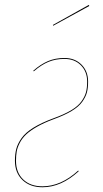

<svg xmlns="http://www.w3.org/2000/svg" viewBox="-20 -768 427 797"><path d="M348.6 -747.6 350.6 -743.2 200.7 -661.1 199.7 -664.6ZM247.6 -527.3Q291 -527.3 318.4 -499.8Q345.7 -472.2 345.7 -429.2Q345.7 -402.8 340.8 -384.3Q335.9 -365.7 321.5 -345.5Q307.1 -325.2 277.6 -307.4Q248 -289.6 202.1 -272.9Q162.6 -258.3 133.8 -241.9Q105 -225.6 88.4 -209.7Q71.8 -193.8 62 -174.8Q52.2 -155.8 49.3 -138.9Q46.4 -122.1 46.4 -100.6Q46.4 -51.8 76.2 -23.2Q106 5.4 156.2 5.4Q233.4 5.4 304.7 -60.1L306.6 -57.1Q234.4 9.3 156.2 9.3Q104.5 9.3 73.2 -20.8Q42 -50.8 42 -100.6Q42 -128.9 47.6 -150.1Q53.2 -171.4 69.3 -194.3Q85.4 -217.3 118.4 -237.8Q151.4 -258.3 201.7 -276.9Q246.6 -293 275.4 -310.3Q304.2 -327.6 318.1 -347.2Q332 -366.7 336.9 -385Q341.8 -403.3 341.8 -429.2Q341.8 -470.7 315.7 -497.1Q289.6 -523.4 247.6 -523.4Q210.4 -523.4 180.7 -511Q150.9 -498.5 120.1 -471.7L118.2 -474.6Q148.9 -501.5 179.4 -514.4Q210 -527.3 247.6 -527.3Z"/></svg>

Font: Fira Sans Compressed Four
Style: Italic
Weight: 100
Width: 3
Italic angle: -8°
Designer: Carrois Corporate & Edenspiekermann AG
Foundry: Carrois Corporate GbR & Edenspiekermann AG
Version: Version 4.203;PS 004.203;hotconv 1.0.88;makeotf.lib2.5.64775